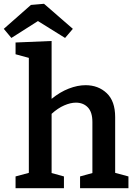

<svg xmlns="http://www.w3.org/2000/svg" viewBox="-63 -992 710 1012"><path d="M19 0V-62L89 -81V-687L19 -706V-768L209 -776V-471Q253 -507 299.5 -525Q346 -543 388 -543Q455 -543 499.5 -501Q544 -459 544 -375V-81L614 -62V0H359V-62L424 -80V-349Q424 -401 400 -426Q376 -451 337 -451Q309 -451 275.5 -436.5Q242 -422 209 -392V-80L274 -62V0ZM-3 -792 -43 -840 100 -966 169 -972 321 -840 280 -792 137 -881Z"/></svg>

Font: Bitter SemiBold
Style: Regular
Weight: 600
Designer: Sol Matas, and Bitter project Authors
Foundry: Sol Matas
Version: Version 2.001